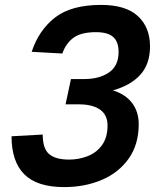

<svg xmlns="http://www.w3.org/2000/svg" viewBox="-20 -746 640 782"><path d="M241 16Q131 16 79 -36Q27 -88 27 -191L154 -198Q154 -141 180 -118.5Q206 -96 262 -96Q301 -96 337 -110Q373 -124 395.5 -155Q418 -186 418 -235Q418 -278 387.5 -299.5Q357 -321 302 -321H247L269 -424H323Q385 -424 424 -451Q463 -478 463 -534Q463 -576 441 -595.5Q419 -615 371 -615Q310 -615 279 -592Q248 -569 234 -528L109 -535Q138 -623 204 -674.5Q270 -726 392 -726Q492 -726 541.5 -680.5Q591 -635 591 -557Q591 -485 551.5 -441.5Q512 -398 440 -378Q491 -362 518 -326.5Q545 -291 545 -240Q545 -158 504.5 -100.5Q464 -43 395 -13.5Q326 16 241 16Z"/></svg>

Font: Geist Mono SemiBold
Style: Italic
Weight: 600
Italic angle: -12°
Monospace: yes
Designer: Basement.studio, Andrés Briganti, Mateo Zaragoza
Foundry: Basement.studio, Vercel, Andrés Briganti, Guido Ferreyra, Mateo Zaragoza
Version: Version 1.500; ttfautohint (v1.8.4.7-5d5b)